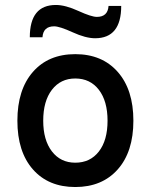

<svg xmlns="http://www.w3.org/2000/svg" viewBox="-20 -741 607 773"><path d="M363 -587Q325 -587 272.5 -611Q220 -635 198 -635Q154 -635 151 -591H100Q100 -721 205 -721Q243 -721 295.5 -697Q348 -673 370 -673Q414 -673 417 -717H468Q468 -587 363 -587ZM454 -59Q391 12 283 12Q175 12 112.5 -59Q50 -130 50 -255Q50 -380 112.5 -451.5Q175 -523 283 -523Q391 -523 454 -451.5Q517 -380 517 -255Q517 -130 454 -59ZM283 -86Q343 -86 378 -131Q413 -176 413 -255Q413 -334 378 -379.5Q343 -425 283 -425Q224 -425 189 -379.5Q154 -334 154 -255Q154 -177 189 -131.5Q224 -86 283 -86Z"/></svg>

Font: Overpass Light
Style: Bold
Weight: 600
Designer: Delve Withrington, Thomas Jockin
Foundry: Delve Fonts
Version: Version 3.000;DELV;Overpass